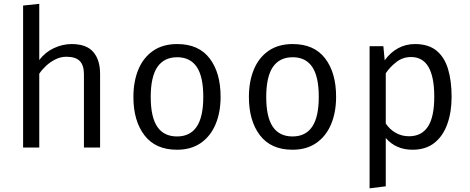

<svg xmlns="http://www.w3.org/2000/svg" viewBox="-20 -786 2502 1023"><path d="M189.2 -765.6V-466.2Q221 -508.2 267.4 -529.7Q313.8 -551.3 361.5 -551.3Q440.5 -551.3 476.9 -509.2Q513.3 -467.2 513.3 -392.3V0H427.2V-390.3Q427.2 -439 404.6 -461.3Q382.1 -483.6 333.8 -483.6Q303.1 -483.6 275.4 -469.7Q247.7 -455.9 225.6 -435.4Q203.6 -414.9 189.2 -393.3V0H103.1V-756.4Z M924.1 -551.3Q1038.5 -551.3 1096.9 -474.9Q1155.4 -398.5 1155.4 -270.3Q1155.4 -187.7 1128.7 -124.1Q1102.1 -60.5 1050.3 -24.4Q998.5 11.8 923.1 11.8Q808.7 11.8 749.7 -65.1Q690.8 -142.1 690.8 -269.2Q690.8 -352.3 717.4 -416.2Q744.1 -480 796.2 -515.6Q848.2 -551.3 924.1 -551.3ZM924.1 -481Q854.4 -481 818.7 -429.2Q783.1 -377.4 783.1 -269.2Q783.1 -162.1 818.2 -110.5Q853.3 -59 923.1 -59Q992.8 -59 1027.9 -110.8Q1063.1 -162.6 1063.1 -270.3Q1063.1 -377.9 1028.2 -429.5Q993.3 -481 924.1 -481Z M1539.5 -551.3Q1653.8 -551.3 1712.3 -474.9Q1770.8 -398.5 1770.8 -270.3Q1770.8 -187.7 1744.1 -124.1Q1717.4 -60.5 1665.6 -24.4Q1613.8 11.8 1538.5 11.8Q1424.1 11.8 1365.1 -65.1Q1306.2 -142.1 1306.2 -269.2Q1306.2 -352.3 1332.8 -416.2Q1359.5 -480 1411.5 -515.6Q1463.6 -551.3 1539.5 -551.3ZM1539.5 -481Q1469.7 -481 1434.1 -429.2Q1398.5 -377.4 1398.5 -269.2Q1398.5 -162.1 1433.6 -110.5Q1468.7 -59 1538.5 -59Q1608.2 -59 1643.3 -110.8Q1678.5 -162.6 1678.5 -270.3Q1678.5 -377.9 1643.6 -429.5Q1608.7 -481 1539.5 -481Z M2190.8 -551.3Q2262.6 -551.3 2305.4 -516.4Q2348.2 -481.5 2367.2 -418.2Q2386.2 -354.9 2386.2 -270.3Q2386.2 -188.7 2363.3 -124.9Q2340.5 -61 2294.4 -24.6Q2248.2 11.8 2177.9 11.8Q2089.2 11.8 2035.4 -50.8V206.7L1949.2 217.4V-540H2022.6L2029.7 -464.6Q2059.5 -506.2 2100.5 -528.7Q2141.5 -551.3 2190.8 -551.3ZM2170.3 -482.1Q2125.6 -482.1 2091.3 -455.1Q2056.9 -428.2 2035.4 -395.4V-127.7Q2056.4 -96.4 2088.5 -78.2Q2120.5 -60 2159 -60Q2226.2 -60 2260 -111.3Q2293.8 -162.6 2293.8 -270.8Q2293.8 -482.1 2170.3 -482.1Z"/></svg>

Font: FiraCode Nerd Font
Style: Regular
Weight: 400
Designer: Carrois Corporate, Edenspiekermann AG, Nikita Prokopov
Foundry: Carrois Corporate, Edenspiekermann AG, Nikita Prokopov
Version: Version 6.002;Nerd Fonts 3.4.0